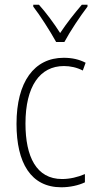

<svg xmlns="http://www.w3.org/2000/svg" viewBox="-20 -784 406 814"><path d="M218 -606H253C277 -651 319 -714 351 -756V-764H327C292 -723 263 -686 235 -644C209 -685 174 -732 145 -764H121V-756C149 -720 192 -653 218 -606ZM240 10C276 10 313 2 340 -11V-46C310 -33 276 -25 243 -25C134 -25 88 -120 88 -260C88 -418 149 -504 251 -504C278 -504 306 -498 331 -485L343 -518C316 -532 286 -539 250 -539C125 -539 50 -437 50 -259C50 -93 111 10 240 10Z"/></svg>

Font: Noto Sans Georgian Condensed ExtraLight
Style: Regular
Weight: 200
Width: 3
Designer: Monotype Design Team, Akaki Razmadze
Foundry: Google LLC
Version: Version 2.005